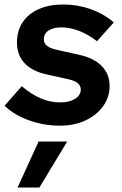

<svg xmlns="http://www.w3.org/2000/svg" viewBox="-39 -549 543 855"><path d="M227.6 10.7Q155.9 10.7 90 -13.2Q24.1 -37.1 -18.7 -78L57.9 -165.2Q99.8 -129.3 142.3 -111.1Q184.8 -92.9 228.9 -92.9Q269.9 -92.9 295.3 -108.9Q320.7 -124.9 320.7 -149.9Q320.7 -167.9 306.7 -179Q292.7 -190.1 264 -196.5L168.4 -217.7Q103.7 -231.7 70.1 -268.1Q36.6 -304.4 36.6 -359.4Q36.6 -411.9 61.7 -449.7Q86.9 -487.5 133.2 -508.2Q179.6 -529 243.2 -529Q306.3 -529 364.3 -508.5Q422.3 -487.9 467.8 -449.3L393 -365.5Q353.9 -395.7 313.4 -411.4Q273 -427.1 234.2 -427.1Q198.2 -427.1 177.2 -413.1Q156.2 -399.1 156.2 -374.7Q156.2 -356 170.4 -344.7Q184.6 -333.3 217.6 -326.2L313.2 -305Q379.2 -290.8 414.1 -254.9Q449.1 -219 449.1 -166.2Q449.1 -116.2 420.1 -75.9Q391.1 -35.6 341.1 -12.4Q291.1 10.7 227.6 10.7ZM39.1 286.2 132.8 81.4H260.1L136.3 286.2Z"/></svg>

Font: Red Hat Display VF
Style: Italic
Weight: 300
Italic angle: -12°
Designer: Pentagram, MCKL
Foundry: Pentagram, MCKL
Version: Version 1.023